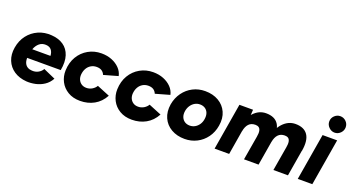

<svg xmlns="http://www.w3.org/2000/svg" viewBox="-51 -1330 3536 1933"><g transform="rotate(20 1717.0 -363.5)"><path d="M255 12Q176 6 120.5 -31Q65 -68 40 -129.5Q15 -191 28 -268Q41 -346 84.5 -402.5Q128 -459 193.5 -488Q259 -517 336 -511Q412 -506 464 -470.5Q516 -435 537 -370Q558 -305 541 -213H181Q181 -178 192 -155.5Q203 -133 223 -121.5Q243 -110 269 -109Q307 -106 337.5 -123Q368 -140 382 -167L511 -110Q485 -62 442.5 -34Q400 -6 351 4.5Q302 15 255 12ZM200 -312H395Q393 -351 374 -375Q355 -399 315 -401Q274 -403 245 -379Q216 -355 200 -312Z M828 12Q752 12 697 -21Q642 -54 614 -108.5Q586 -163 588 -227Q591 -312 629 -376Q667 -440 730.5 -476Q794 -512 871 -512Q932 -512 982 -492Q1032 -472 1066 -437Q1100 -402 1110 -356L958 -313Q947 -340 925.5 -353.5Q904 -367 871 -367Q838 -367 811 -351Q784 -335 768 -306.5Q752 -278 749 -240Q747 -211 757.5 -187Q768 -163 790 -148Q812 -133 844 -133Q877 -133 905 -150Q933 -167 947 -192L1084 -136Q1044 -62 977.5 -25Q911 12 828 12Z M1382 12Q1306 12 1251 -21Q1196 -54 1168 -108.5Q1140 -163 1142 -227Q1145 -312 1183 -376Q1221 -440 1284.5 -476Q1348 -512 1425 -512Q1486 -512 1536 -492Q1586 -472 1620 -437Q1654 -402 1664 -356L1512 -313Q1501 -340 1479.5 -353.5Q1458 -367 1425 -367Q1392 -367 1365 -351Q1338 -335 1322 -306.5Q1306 -278 1303 -240Q1301 -211 1311.5 -187Q1322 -163 1344 -148Q1366 -133 1398 -133Q1431 -133 1459 -150Q1487 -167 1501 -192L1638 -136Q1598 -62 1531.5 -25Q1465 12 1382 12Z M1948 12Q1866 12 1804.5 -23.5Q1743 -59 1714.5 -122.5Q1686 -186 1699 -268Q1712 -341 1752 -396Q1792 -451 1851.5 -481.5Q1911 -512 1982 -512Q2065 -512 2126 -476.5Q2187 -441 2215.5 -378Q2244 -315 2230 -232Q2218 -159 2178 -104Q2138 -49 2078.5 -18.5Q2019 12 1948 12ZM1952 -132Q1981 -132 2006 -146Q2031 -160 2048.5 -185.5Q2066 -211 2071 -245Q2077 -283 2066.5 -310.5Q2056 -338 2033 -353Q2010 -368 1978 -368Q1949 -368 1924 -354Q1899 -340 1881.5 -314.5Q1864 -289 1858 -255Q1852 -217 1863 -189.5Q1874 -162 1897 -147Q1920 -132 1952 -132Z M2267 0 2351 -500H2497L2491 -408L2423 0ZM2582 0 2626 -258 2786 -286 2738 0ZM2626 -258Q2633 -298 2628.5 -321.5Q2624 -345 2609.5 -355.5Q2595 -366 2572 -366Q2527 -366 2501.5 -338.5Q2476 -311 2467 -260L2422 -269Q2442 -388 2500 -450Q2558 -512 2634 -512Q2727 -512 2766 -453.5Q2805 -395 2785 -279ZM2897 0 2941 -259 3101 -286 3053 0ZM2941 -258Q2948 -298 2943.5 -321.5Q2939 -345 2925 -355.5Q2911 -366 2887 -366Q2843 -366 2817 -338.5Q2791 -311 2782 -260L2737 -269Q2757 -388 2815 -450Q2873 -512 2949 -512Q3042 -512 3081.5 -453.5Q3121 -395 3101 -279Z M3158 0 3242 -500H3398L3314 0ZM3346 -564Q3311 -564 3284.5 -590.5Q3258 -617 3258 -652Q3258 -689 3284.5 -714.5Q3311 -740 3346 -740Q3382 -740 3408 -714.5Q3434 -689 3434 -652Q3434 -617 3408 -590.5Q3382 -564 3346 -564Z"/></g></svg>

Font: Figtree Light ExtraBold
Style: Italic
Weight: 800
Italic angle: -9.5°
Version: Version 2.001;gftools[0.9.30]